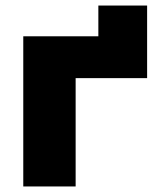

<svg xmlns="http://www.w3.org/2000/svg" viewBox="-20 -673 562 693"><path d="M64 -542H335V-653H511V-391H253V0H64Z"/></svg>

Font: Chess Sans ExtraBold
Style: Regular
Weight: 800
Designer: Wolf Bōese
Foundry: Wolf Bōese
Version: Version 7.223